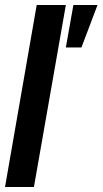

<svg xmlns="http://www.w3.org/2000/svg" viewBox="-22 -744 408 764"><path d="M-2 0 124 -724H240L113 0ZM240 -555 270 -724H366L302 -555Z"/></svg>

Font: Archivo ExtraCondensed
Style: Bold Italic
Weight: 700
Width: 2
Italic angle: -10°
Designer: Hector Gatti
Foundry: Omnibus-Type
Version: Version 2.001